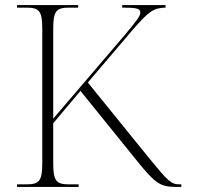

<svg xmlns="http://www.w3.org/2000/svg" viewBox="-20 -734 782 754"><path d="M47 0H289V-10H251C200 -10 189 -24 189 -95V-250L296 -377L519 -101C588 -16 608 0 670 0H692V-10H687C652 -10 642 -20 568 -110L325 -410L497 -612C564 -690 583 -703 630 -704V-714H460V-704C510 -704 531 -702 531 -686C531 -670 518 -655 472 -599L189 -268V-619C189 -690 200 -704 251 -704H287V-714H47V-704H84C135 -704 146 -690 146 -620V-95C146 -24 135 -10 84 -10H47Z"/></svg>

Font: Noto Serif Display ExtraLight
Style: Regular
Weight: 200
Designer: Monotype Design Team
Foundry: Monotype Imaging Inc.
Version: Version 2.009